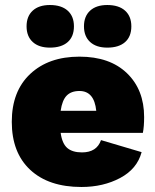

<svg xmlns="http://www.w3.org/2000/svg" viewBox="-20 -736 620 766"><path d="M179 -546Q135 -546 110.5 -568.5Q86 -591 86 -631Q86 -671 110.5 -693.5Q135 -716 179 -716Q225 -716 250 -693.5Q275 -671 275 -631Q275 -590 250 -568Q225 -546 179 -546ZM408 -546Q364 -546 339.5 -568.5Q315 -591 315 -631Q315 -671 339.5 -693.5Q364 -716 408 -716Q454 -716 479 -693.5Q504 -671 504 -631Q504 -590 479 -568Q454 -546 408 -546ZM555 -269Q555 -231 550 -206H222Q228 -163 248.5 -145.5Q269 -128 307 -128Q366 -128 383 -177L545 -129Q527 -62 459.5 -26Q392 10 305 10Q174 10 100.5 -58.5Q27 -127 27 -250Q27 -372 100.5 -441Q174 -510 297 -510Q418 -510 486.5 -444Q555 -378 555 -269ZM297 -373Q264 -373 246 -354.5Q228 -336 222 -294H364Q356 -373 297 -373Z"/></svg>

Font: Elaine Sans ExtraBold
Style: Regular
Weight: 800
Designer: Wei Huang
Foundry: Wei Huang
Version: Version 2.001;December 24, 2019;FontCreator 12.0.0.2547 64-b